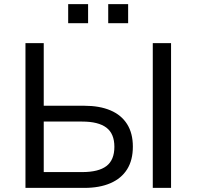

<svg xmlns="http://www.w3.org/2000/svg" viewBox="-20 -915 957 935"><path d="M104 0V-705H193V-400H391Q465 -400 518 -377.5Q571 -355 599 -310.5Q627 -266 627 -201Q627 -135 599 -90.5Q571 -46 518 -23Q465 0 391 0ZM193 -77H380Q460 -77 498.5 -106.5Q537 -136 537 -200Q537 -264 498 -293.5Q459 -323 380 -323H193ZM724 0V-705H813V0ZM507 -802V-895H604V-802ZM312 -802V-895H409V-802Z"/></svg>

Font: Nunito Sans 8pt
Style: Regular
Weight: 400
Version: Version 3.101;gftools[0.9.27]